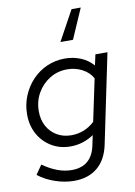

<svg xmlns="http://www.w3.org/2000/svg" viewBox="-105 -853 792 1129"><g transform="rotate(-10 290.5 -288.5)"><path d="M245 210Q190 210 132.5 190.5Q75 171 32 137L70 82Q114 113 156.5 129Q199 145 242 145Q359 145 385 26L398 -36Q334 7 259 7Q196 7 146 -23Q96 -53 67.5 -104.5Q39 -156 39 -222Q39 -281 60.5 -333Q82 -385 119.5 -424.5Q157 -464 207 -486Q257 -508 314 -508Q364 -508 408 -490Q452 -472 482 -437L496 -501H568L457 33Q439 119 384.5 164.5Q330 210 245 210ZM275 -57Q354 -57 414 -112L467 -363Q447 -400 406 -421.5Q365 -443 316 -443Q259 -443 212 -414Q165 -385 137.5 -336.5Q110 -288 110 -228Q110 -178 131 -139.5Q152 -101 189.5 -79Q227 -57 275 -57ZM459 -787 381 -608H306L404 -787Z"/></g></svg>

Font: Red Hat Display VF
Style: Italic
Weight: 300
Italic angle: -12°
Designer: Pentagram, MCKL
Foundry: Pentagram, MCKL
Version: Version 1.023